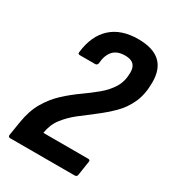

<svg xmlns="http://www.w3.org/2000/svg" viewBox="-164 -756 768 849"><g transform="rotate(30 220.5 -331.5)"><path d="M20 0Q9 0 10 -11L22 -85Q32 -147 58.5 -191.5Q85 -236 120.5 -268.5Q156 -301 193 -327Q230 -353 262.5 -380Q295 -407 315 -439.5Q335 -472 335 -518Q335 -544 321.5 -557.5Q308 -571 278 -571Q238 -571 217.5 -548.5Q197 -526 194 -484Q192 -472 181 -472H103Q92 -472 94 -483Q104 -570 154.5 -616.5Q205 -663 292 -663Q367 -663 404 -629.5Q441 -596 441 -528Q441 -467 421 -423Q401 -379 368 -346.5Q335 -314 298 -286Q261 -258 226.5 -231Q192 -204 167 -171.5Q142 -139 135 -94H364Q375 -94 373 -83L362 -11Q361 0 348 0Z"/></g></svg>

Font: Sofia Sans Condensed
Style: Bold Italic
Weight: 700
Italic angle: -9°
Version: Version 4.100